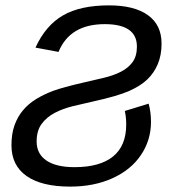

<svg xmlns="http://www.w3.org/2000/svg" viewBox="-20 -689 640 719"><path d="M22.9 -145Q22.9 -188 34.4 -220Q45.9 -252 66.2 -276.1Q86.4 -300.3 115.5 -318.1Q144.5 -335.9 179.4 -348.9Q214.4 -361.8 294.9 -380.4Q333.5 -389.2 369.1 -397.7Q404.8 -406.2 432.4 -420.2Q460 -434.1 476.3 -456.3Q492.7 -478.5 492.7 -514.6Q492.7 -598.6 372.1 -598.6Q241.7 -598.6 199.2 -494.6L112.8 -510.7Q150.9 -593.8 215.8 -631.3Q280.8 -668.9 388.2 -668.9Q482.9 -668.9 533.9 -632.3Q585 -595.7 585 -525.9Q585 -482.4 571 -449.2Q557.1 -416 531.7 -391.6Q506.3 -367.2 463.1 -348.1Q419.9 -329.1 329.1 -309.1Q291 -300.8 253.2 -291.5Q215.3 -282.2 185.1 -266.4Q154.8 -250.5 136 -225.1Q117.2 -199.7 117.2 -159.2Q117.2 -112.8 153.8 -87.9Q190.4 -63 258.8 -63Q354 -63 403.3 -103Q452.6 -143.1 452.6 -222.2Q452.6 -252 447.3 -273.4L536.6 -300.8Q545.4 -269.5 545.4 -232.4Q545.4 -164.1 507.8 -108.4Q470.2 -52.7 401.1 -21.5Q332 9.8 242.7 9.8Q135.7 9.8 79.3 -30Q22.9 -69.8 22.9 -145Z"/></svg>

Font: Cousine
Style: Italic
Weight: 400
Italic angle: -12°
Monospace: yes
Designer: Steve Matteson
Foundry: Monotype Imaging Inc.
Version: Version 1.21